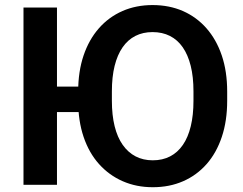

<svg xmlns="http://www.w3.org/2000/svg" viewBox="-20 -741 975 770"><path d="M208.5 -710.9V0H74.2V-710.9ZM350.6 -393.6V-291.5H162.6V-393.6ZM891.1 -373.5V-336.9Q891.1 -256.3 869.6 -192.1Q848.1 -127.9 808.6 -83Q769 -38.1 714.4 -14.2Q659.7 9.8 592.8 9.8Q526.9 9.8 472.2 -14.2Q417.5 -38.1 377.2 -83Q336.9 -127.9 315.2 -192.1Q293.5 -256.3 293.5 -336.9V-373.5Q293.5 -454.6 315.2 -518.6Q336.9 -582.5 376.7 -627.7Q416.5 -672.9 471.2 -696.8Q525.9 -720.7 591.8 -720.7Q658.7 -720.7 713.4 -696.8Q768.1 -672.9 807.9 -627.7Q847.7 -582.5 869.4 -518.6Q891.1 -454.6 891.1 -373.5ZM755.9 -336.9V-374.5Q755.9 -432.6 744.9 -476.8Q733.9 -521 712.9 -551.3Q691.9 -581.5 661.4 -596.9Q630.9 -612.3 591.8 -612.3Q553.2 -612.3 522.9 -596.9Q492.7 -581.5 471.7 -551.3Q450.7 -521 439.7 -476.8Q428.7 -432.6 428.7 -374.5V-336.9Q428.7 -279.3 439.7 -234.9Q450.7 -190.4 472.2 -159.9Q493.7 -129.4 523.9 -113.8Q554.2 -98.1 592.8 -98.1Q631.8 -98.1 662.1 -113.8Q692.4 -129.4 713.4 -159.9Q734.4 -190.4 745.1 -234.9Q755.9 -279.3 755.9 -336.9Z"/></svg>

Font: Roboto SemiBold
Style: Regular
Weight: 600
Designer: Christian Robertson
Foundry: Google
Version: Version 3.009; 2024